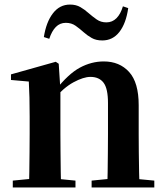

<svg xmlns="http://www.w3.org/2000/svg" viewBox="-20 -821 725 841"><path d="M36 0V-29.9L141.6 -40.2H204.7L310.6 -29.9V0ZM106.2 0Q107.9 -25.5 108.4 -67.4Q108.9 -109.4 109.4 -154.8Q109.9 -200.3 109.9 -234.8V-310.2Q109.9 -360 109 -393.7Q108.2 -427.5 106.2 -463.8L28.1 -470.7V-495.2L224.2 -550.4L237.2 -541.7L244.6 -428V-425.6V-234.8Q244.6 -200.3 245.1 -154.8Q245.6 -109.4 246.1 -67.4Q246.6 -25.5 247.6 0ZM381.3 0V-29.9L485.2 -40.2H547.8L655.9 -29.9V0ZM450 0Q451 -25.5 451.5 -66.9Q452 -108.4 452.5 -153.8Q453 -199.3 453 -234.8V-369.8Q453 -433.2 433.6 -458.7Q414.2 -484.2 376.2 -484.2Q345.6 -484.2 301.8 -460.5Q258.1 -436.8 212.5 -383.3L207.6 -425.7H222.9Q279.1 -497.3 329.7 -524.6Q380.3 -551.9 434.5 -551.9Q503.6 -551.9 545.5 -505.8Q587.5 -459.6 587.5 -360.5V-234.8Q587.5 -199.3 588 -153.8Q588.5 -108.4 589.3 -66.9Q590.2 -25.5 591.2 0ZM172.1 -658.7Q182.3 -724.3 211.8 -762.6Q241.2 -801 286.8 -801Q313.1 -801 332.2 -789.8Q351.4 -778.6 366.8 -764.6Q385.3 -748.5 403.6 -735.7Q421.8 -723 446 -723Q472 -723 490.2 -741.3Q508.4 -759.6 518.4 -793.3L541.6 -785.5Q532.1 -718.5 503 -681.1Q473.9 -643.8 428.1 -643.8Q400.8 -643.8 382 -654.5Q363.1 -665.1 347.6 -678.9Q329.4 -695.2 311.2 -708.1Q292.9 -721 268.4 -721Q242.4 -721 224.6 -702.9Q206.8 -684.9 195.8 -651Z"/></svg>

Font: Noto Serif SC
Style: Regular
Weight: 200
Designer: Ryoko NISHIZUKA 西塚涼子 (kana & ideographs); Frank Grießhammer (Latin, Greek & Cyrillic); Wenlong ZHANG 张文龙 (bopomofo); San
Foundry: Adobe
Version: Version 2.001;hotconv 1.1.0;makeotfexe 2.6.0